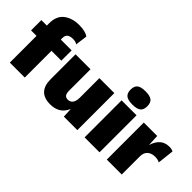

<svg xmlns="http://www.w3.org/2000/svg" viewBox="-27 -1274 1834 1834"><g transform="rotate(45 890.5 -356.5)"><path d="M271 -500H417V-361H284V0H82V-361H8V-500H82V-532Q82 -630 143 -676.5Q204 -723 298 -723Q340 -723 372.5 -715Q405 -707 423 -692L407 -571Q387 -587 350 -587Q311 -587 291 -571.5Q271 -556 271 -521Z M994 -500V0H812L807 -99Q762 10 636 10Q470 10 470 -164V-500H672V-214Q672 -174 684.5 -157.5Q697 -141 724 -141Q756 -141 774 -165Q792 -189 792 -237V-500Z M1080 -633Q1080 -681 1106 -702Q1132 -723 1193 -723Q1254 -723 1280 -702Q1306 -681 1306 -633Q1306 -586 1280 -565Q1254 -544 1193 -544Q1132 -544 1106 -565Q1080 -586 1080 -633ZM1294 0H1092V-500H1294Z M1781 -498 1762 -331Q1753 -338 1736 -342Q1719 -346 1699 -346Q1652 -346 1623 -320.5Q1594 -295 1594 -246V0H1392V-500H1573L1579 -383Q1597 -444 1634 -477Q1671 -510 1728 -510Q1763 -510 1781 -498Z"/></g></svg>

Font: Work Sans ExtraBold
Style: Regular
Weight: 800
Designer: Wei Huang
Foundry: Wei Huang
Version: Version 1.500